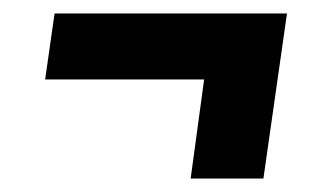

<svg xmlns="http://www.w3.org/2000/svg" viewBox="-20 -394 477 285"><path d="M406 -374 371 -129H263L283 -276H47L61 -374Z"/></svg>

Font: Fira Sans Extra Condensed Medium
Style: Italic
Weight: 500
Width: 3
Italic angle: -8°
Designer: Carrois Corporate & Edenspiekermann AG
Foundry: Carrois Corporate GbR & Edenspiekermann AG
Version: Version 4.203